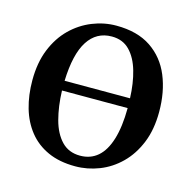

<svg xmlns="http://www.w3.org/2000/svg" viewBox="-88 -635 729 733"><g transform="rotate(15 277.0 -268.0)"><path d="M270.5 11Q208 11 162.2 -9.8Q116.5 -30.5 86.8 -67.8Q57 -105 42.5 -155.2Q28 -205.5 28 -264.5Q28 -334 49.5 -387Q71 -440 107.5 -475.8Q144 -511.5 190 -530Q236 -548.5 284.5 -548.5Q368 -548.5 421.8 -512.2Q475.5 -476 501.2 -413.8Q527 -351.5 527 -272.5Q527 -203 505.5 -150Q484 -97 447.5 -61Q411 -25 365 -7Q319 11 270.5 11ZM278 -33Q319 -33 347.5 -57.5Q376 -82 391.2 -131.5Q406.5 -181 407 -255.5H147.5Q149.5 -193 163 -142.5Q176.5 -92 204.8 -62.5Q233 -33 278 -33ZM147.5 -294H406Q404 -353 390.2 -400.5Q376.5 -448 349.2 -476Q322 -504 278.5 -504Q218 -504 184.5 -452Q151 -400 147.5 -294Z"/></g></svg>

Font: Merriweather 72pt Medium
Style: Regular
Weight: 500
Version: Version 2.100